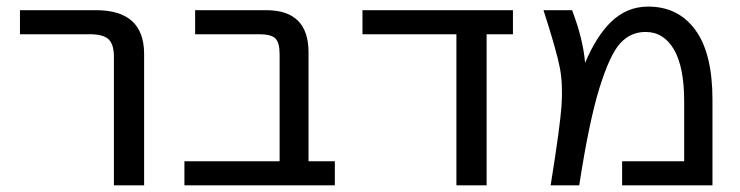

<svg xmlns="http://www.w3.org/2000/svg" viewBox="-20 -555 2225 577"><path d="M40 -452.1V-524.4H268.6Q412.1 -524.4 413.1 -394.5V2H322.3V-384.8Q322.3 -421.9 306.2 -437Q290 -452.1 250 -452.1Z M820.3 -391.6Q820.3 -426.8 807.6 -439.5Q794.9 -452.1 758.8 -452.1H566.4V-524.4H780.3Q907.2 -524.4 907.2 -397.5V-70.3H986.3V2H534.2V-70.3H820.3Z M1442.4 2H1351.6V-452.1H1069.3V-524.4H1521.5V-452.1H1442.4Z M1849.6 2V-70.3H2036.1V-250Q2036.1 -353.5 2005.4 -406.2Q1974.6 -459 1919.9 -459Q1875 -459 1843.8 -424.8Q1812.5 -390.6 1781.2 -289.6Q1750 -188.5 1720.7 2H1634.8Q1663.1 -173.8 1667.5 -237.3Q1671.9 -300.8 1662.6 -350.6Q1653.3 -400.4 1613.3 -524.4H1699.2Q1732.4 -437.5 1738.3 -366.2Q1772.5 -446.3 1815.4 -488.3Q1863.3 -535.2 1927.7 -535.2Q2018.6 -535.2 2069.8 -464.8Q2121.1 -394.5 2121.1 -255.9V2Z"/></svg>

Font: Gen Shin Gothic Regular
Style: Regular
Weight: 400
Designer: [Source Han Sans]
Ryoko NISHIZUKA  (kana & ideographs); Paul D. Hunt (Latin, Greek & Cyrillic); Wenlong ZHANG  (bopomofo
Version: Version 1.002.20150607